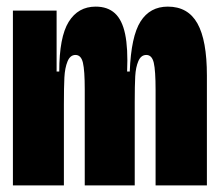

<svg xmlns="http://www.w3.org/2000/svg" viewBox="-20 -560 663 580"><path d="M19 -306V-528H151V-344H159Q159 -448 187.5 -494Q216 -540 269 -540Q305 -540 327 -520Q349 -500 358 -457Q367 -414 364 -344H372Q376 -450 404.5 -495Q433 -540 487 -540Q548 -540 576.5 -489Q605 -438 605 -332V0H450V-288Q450 -347 444.5 -370.5Q439 -394 422 -394Q406 -394 398 -375.5Q390 -357 388.5 -329.5Q387 -302 387 -252V0H236V-290Q236 -347 230.5 -370.5Q225 -394 208 -394Q192 -394 184 -374.5Q176 -355 174.5 -326Q173 -297 173 -244V0H19Z"/></svg>

Font: Bricolage Grotesque 96pt Condensed ExBd
Style: Regular
Weight: 800
Width: 3
Designer: Mathieu Triay
Foundry: Atelier Triay
Version: Version 1.001;Glyphs 3.2 (3207)